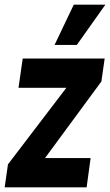

<svg xmlns="http://www.w3.org/2000/svg" viewBox="-32 -800 470 820"><path d="M-12 0 2 -98 291 -477 312 -425H47L65 -550H415L401 -452L122 -73L99 -125H355L338 0ZM201 -608 283 -780H418L296 -608Z"/></svg>

Font: Mohave Light
Style: Bold Italic
Weight: 700
Italic angle: -8°
Version: Version 2.003